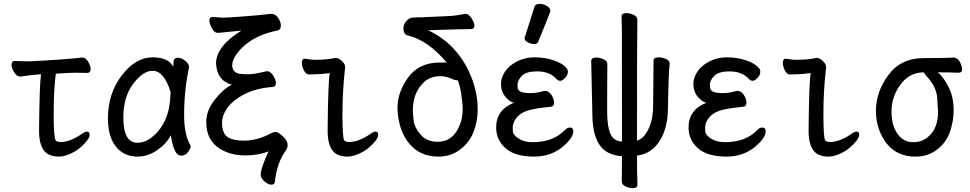

<svg xmlns="http://www.w3.org/2000/svg" viewBox="-20 -790 5040 998"><path d="M287 24Q231 24 207 -9.5Q183 -43 183 -110Q185 -343 193 -404Q149 -401 123 -397Q97 -393 85 -392Q68 -392 54 -413.5Q40 -435 40 -454Q40 -473 57 -473L134 -471Q324 -481 408 -491Q425 -491 438 -469.5Q451 -448 451 -431Q451 -411 434 -411L369 -412Q348 -412 270 -407Q259 -320 259 -201Q259 -75 269 -61Q274 -52 297 -52Q342 -52 403 -92Q421 -106 432 -106Q446 -106 446 -89Q446 -77 432.5 -59Q419 -41 396.5 -22Q374 -3 343 10.5Q312 24 287 24Z M695 24Q624 24 582.5 -28Q541 -80 541 -175Q541 -304 613 -398Q685 -492 773 -492Q855 -492 881 -443Q881 -445 882 -467.5Q883 -490 905 -490Q922 -490 941.5 -475Q961 -460 963 -442Q937 -322 937 -193Q937 -93 968 -37L971 -30Q971 -17 957 1Q943 19 922 19Q902 19 890.5 -4.5Q879 -28 873.5 -57.5Q868 -87 867 -87Q848 -45 798.5 -10.5Q749 24 695 24ZM694 -48Q734 -48 770 -77Q861 -150 866 -296Q866 -304 867 -311Q833 -422 773 -422Q723 -422 672 -354Q621 -286 621 -180Q621 -48 694 -48Z M1390 170Q1376 170 1355.5 153.5Q1335 137 1335 116Q1335 99 1350.5 57Q1366 15 1377 -3Q1319 18 1257 18Q1195 18 1149 -3Q1052 -46 1052 -155Q1052 -216 1097 -272.5Q1142 -329 1185 -350Q1108 -370 1103 -460Q1103 -549 1235 -631Q1138 -622 1114 -619Q1099 -619 1089.5 -631Q1080 -643 1074 -658.5Q1068 -674 1068 -684Q1069 -702 1086 -702L1138 -698Q1159 -698 1249.5 -705Q1340 -712 1359.5 -715Q1379 -718 1392 -718Q1412 -718 1426 -696.5Q1440 -675 1440 -659Q1440 -635 1421 -631Q1307 -609 1238 -542Q1187 -490 1187 -451Q1187 -412 1228 -406Q1245 -404 1273 -404Q1300 -404 1367 -420Q1385 -420 1399.5 -398Q1414 -376 1414 -358Q1414 -339 1397 -338Q1313 -332 1252 -301Q1191 -270 1160 -227Q1134 -189 1134 -150Q1134 -117 1147 -95Q1167 -59 1249 -59Q1317 -59 1391 -98Q1403 -104 1412 -104Q1422 -104 1437 -93Q1475 -63 1475 -37Q1475 -23 1469 -13.5Q1463 -4 1451 15Q1418 71 1409 153Q1408 170 1390 170Z M1787 24Q1731 24 1707 -9.5Q1683 -43 1683 -110Q1685 -357 1694 -410H1690Q1650 -404 1624.5 -404Q1599 -404 1586 -403Q1570 -403 1559.5 -424.5Q1549 -446 1549 -462Q1549 -485 1564 -485Q1602 -479 1613 -479Q1683 -479 1723 -489Q1746 -489 1766 -463Q1774 -453 1774 -439Q1760 -320 1760 -199Q1760 -75 1769 -61Q1774 -52 1797 -52Q1842 -52 1903 -92Q1921 -106 1932 -106Q1946 -106 1946 -89Q1946 -77 1932.5 -59Q1919 -41 1896.5 -22Q1874 -3 1843 10.5Q1812 24 1787 24Z M2260 24Q2168 24 2113 -37Q2058 -98 2048 -198Q2046 -214 2046 -229Q2046 -311 2102 -388Q2158 -465 2266 -465H2302Q2206 -579 2103 -605Q2077 -609 2077 -644Q2077 -663 2091.5 -680Q2106 -697 2123.5 -698.5Q2141 -700 2155 -700H2170L2324 -707Q2350 -709 2399 -718Q2417 -718 2431.5 -694.5Q2446 -671 2446 -657Q2446 -639 2428 -639Q2396 -639 2205 -633Q2349 -565 2419 -415Q2463 -320 2463 -220Q2463 -160 2441.5 -104.5Q2420 -49 2371.5 -12.5Q2323 24 2260 24ZM2255 -53Q2336 -53 2371 -143Q2385 -177 2385 -224Q2385 -239 2382 -265Q2374 -339 2360 -372Q2360 -373 2352 -373Q2344 -373 2331 -379Q2301 -394 2270 -394Q2218 -394 2186 -365Q2126 -311 2126 -215Q2126 -200 2130 -164Q2134 -128 2166 -90.5Q2198 -53 2255 -53Z M2756 24Q2661 24 2612 -16Q2559 -60 2559 -127Q2559 -220 2652 -256Q2631 -259 2607.5 -286.5Q2584 -314 2584 -353Q2584 -384 2603.5 -415.5Q2623 -447 2665 -469.5Q2707 -492 2757 -492Q2806 -492 2846.5 -480Q2887 -468 2909.5 -450.5Q2932 -433 2932 -419Q2932 -399 2917 -384.5Q2902 -370 2893 -370Q2883 -370 2877 -375.5Q2871 -381 2866 -386Q2832 -419 2771 -419Q2716 -419 2693 -396Q2670 -373 2670 -350Q2670 -348 2670.5 -335Q2671 -322 2685.5 -314Q2700 -306 2737 -306Q2773 -306 2810 -318Q2833 -318 2846.5 -296.5Q2860 -275 2860 -257Q2860 -236 2842 -235Q2751 -226 2716 -213Q2681 -200 2663 -175.5Q2645 -151 2645 -125Q2645 -122 2646 -105.5Q2647 -89 2675.5 -70Q2704 -51 2747 -51Q2853 -51 2912 -110Q2927 -127 2942 -127Q2960 -127 2960 -109Q2960 -76 2914 -35Q2850 24 2756 24ZM2756 -561Q2740 -561 2723.5 -570Q2707 -579 2707 -590Q2707 -598 2709 -600L2758 -754Q2762 -770 2785 -770Q2804 -770 2822.5 -759Q2841 -748 2841 -732Q2841 -728 2778 -574Q2773 -561 2756 -561Z M3267 188Q3251 188 3231.5 179Q3212 170 3212 154L3213 22Q3161 18 3129 -4Q3059 -52 3059 -199L3053 -475Q3055 -491 3080 -491Q3097 -491 3117 -482Q3137 -473 3137 -457Q3136 -402 3136 -211Q3136 -93 3174 -67Q3189 -56 3213 -54Q3213 -611 3212.5 -631Q3212 -651 3211.5 -673.5Q3211 -696 3211 -706Q3211 -722 3237 -722Q3253 -722 3273 -713Q3293 -704 3293 -688Q3291 -568 3291 -59Q3322 -68 3343 -105Q3375 -159 3375 -243L3377 -476Q3377 -492 3405 -492Q3422 -492 3441.5 -483.5Q3461 -475 3461 -459Q3455 -411 3452 -231Q3452 -118 3403 -49Q3363 9 3291 19Q3291 116 3293 148V173Q3293 188 3267 188Z M3756 24Q3661 24 3612 -16Q3559 -60 3559 -127Q3559 -220 3652 -256Q3631 -259 3607.5 -286.5Q3584 -314 3584 -353Q3584 -384 3603.5 -415.5Q3623 -447 3665 -469.5Q3707 -492 3757 -492Q3806 -492 3846.5 -480Q3887 -468 3909.5 -450.5Q3932 -433 3932 -419Q3932 -399 3917 -384.5Q3902 -370 3893 -370Q3883 -370 3877 -375.5Q3871 -381 3866 -386Q3832 -419 3771 -419Q3716 -419 3693 -396Q3670 -373 3670 -350Q3670 -348 3670.5 -335Q3671 -322 3685.5 -314Q3700 -306 3737 -306Q3773 -306 3810 -318Q3833 -318 3846.5 -296.5Q3860 -275 3860 -257Q3860 -236 3842 -235Q3751 -226 3716 -213Q3681 -200 3663 -175.5Q3645 -151 3645 -125Q3645 -122 3646 -105.5Q3647 -89 3675.5 -70Q3704 -51 3747 -51Q3853 -51 3912 -110Q3927 -127 3942 -127Q3960 -127 3960 -109Q3960 -76 3914 -35Q3850 24 3756 24Z M4287 24Q4231 24 4207 -9.5Q4183 -43 4183 -110Q4185 -357 4194 -410H4190Q4150 -404 4124.5 -404Q4099 -404 4086 -403Q4070 -403 4059.5 -424.5Q4049 -446 4049 -462Q4049 -485 4064 -485Q4102 -479 4113 -479Q4183 -479 4223 -489Q4246 -489 4266 -463Q4274 -453 4274 -439Q4260 -320 4260 -199Q4260 -75 4269 -61Q4274 -52 4297 -52Q4342 -52 4403 -92Q4421 -106 4432 -106Q4446 -106 4446 -89Q4446 -77 4432.5 -59Q4419 -41 4396.5 -22Q4374 -3 4343 10.5Q4312 24 4287 24Z M4739 24Q4618 24 4563 -85Q4533 -143 4533 -213Q4533 -313 4598 -400.5Q4663 -488 4781.5 -488Q4900 -488 4935 -491Q4957 -491 4969 -468.5Q4981 -446 4981 -430Q4981 -412 4962 -412Q4914 -414 4854 -414Q4878 -397 4904 -350Q4937 -294 4937 -216Q4937 -161 4918 -105.5Q4899 -50 4851.5 -13Q4804 24 4739 24ZM4800 -75Q4856 -119 4856 -209Q4856 -221 4851.5 -281Q4847 -341 4795 -395Q4783 -408 4783 -414Q4705 -414 4658 -347Q4614 -285 4614 -211Q4614 -132 4650 -88Q4680 -51 4725 -51Q4770 -51 4800 -75Z"/></svg>

Font: LXGW WenKai Mono Medium
Style: Regular
Weight: 500
Monospace: yes
Designer: LXGW / Fontworks Inc.
Foundry: LXGW / Fontworks Inc.
Version: Version 1.520; June 14, 2025